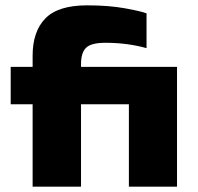

<svg xmlns="http://www.w3.org/2000/svg" viewBox="-20 -698 742 718"><path d="M642 0H462V-308H283V0H102V-308H20V-448H102V-490Q102 -580 149.5 -629Q197 -678 306 -678Q386 -678 447 -667Q508 -656 528 -648V-518Q456 -538 374 -538Q321 -538 302 -519.5Q283 -501 283 -458V-448H642Z"/></svg>

Font: Dashboard
Style: Regular
Weight: 400
Designer: jaiki
Version: Version 1.000